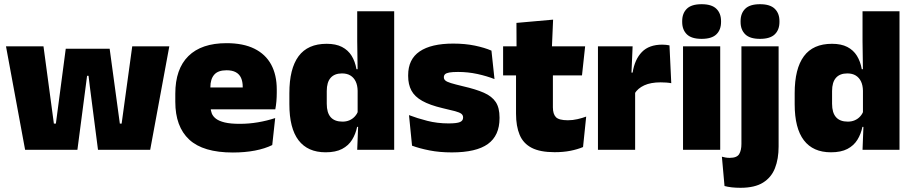

<svg xmlns="http://www.w3.org/2000/svg" viewBox="-20 -713 4348 914"><path d="M99.5 0 8.5 -492.5H187L236.5 -124.5H246L293 -481H502L550.5 -124.5H559L609.5 -492.5H786L695 0H446.5L407.5 -302L401.5 -352H394.5L388 -302L348.5 0Z M1088.5 13Q947 13 880.8 -48.5Q814.5 -110 814.5 -228.5V-267Q814.5 -384.5 876.8 -446Q939 -507.5 1058.5 -507.5Q1138 -507.5 1191 -481.2Q1244 -455 1270.8 -405.8Q1297.5 -356.5 1297.5 -287V-271.5Q1297.5 -251.5 1295.8 -230.8Q1294 -210 1290.5 -192.5H1132Q1134 -223 1134.8 -250Q1135.5 -277 1135.5 -298.5Q1135.5 -324.5 1127.5 -342.2Q1119.5 -360 1102.5 -369.2Q1085.5 -378.5 1058.5 -378.5Q1018 -378.5 999.8 -357.5Q981.5 -336.5 981.5 -298V-253.5L982.5 -234.5V-203.5Q982.5 -188 988 -173.5Q993.5 -159 1008.2 -147.8Q1023 -136.5 1050.2 -130Q1077.5 -123.5 1121 -123.5Q1165.5 -123.5 1208 -130.8Q1250.5 -138 1290 -151L1276 -22.5Q1241.5 -5.5 1193.8 3.8Q1146 13 1088.5 13ZM908 -192.5V-296.5H1255V-192.5Z M1530 12Q1445 12 1401.2 -45.2Q1357.5 -102.5 1357.5 -217V-269.5Q1357.5 -386 1401.2 -445.2Q1445 -504.5 1535 -504.5Q1579 -504.5 1608 -489.5Q1637 -474.5 1653.8 -447.5Q1670.5 -420.5 1677 -383.5H1722.5L1682.5 -281Q1682 -307 1673.2 -325.2Q1664.5 -343.5 1648.2 -353.5Q1632 -363.5 1608 -363.5Q1572.5 -363.5 1554 -342.5Q1535.5 -321.5 1535.5 -279.5V-219Q1535.5 -176.5 1554.2 -155.2Q1573 -134 1610.5 -134Q1629 -134 1643.8 -140.5Q1658.5 -147 1669 -158.5Q1679.5 -170 1685.5 -185L1729 -109H1680Q1673 -75 1656 -47.5Q1639 -20 1608.5 -4Q1578 12 1530 12ZM1680.5 0 1685.5 -128.5 1682.5 -153V-350V-372.5L1680.5 -517V-659.5H1856.5V0Z M2131 12.5Q2072.5 12.5 2024.5 3Q1976.5 -6.5 1941.5 -19.5L1927 -165Q1966 -150 2013.8 -137.8Q2061.5 -125.5 2115.5 -125.5Q2155 -125.5 2169.8 -132Q2184.5 -138.5 2184.5 -153V-154Q2184.5 -165 2176 -171.5Q2167.5 -178 2146.2 -183.8Q2125 -189.5 2087.5 -198Q2026 -212.5 1990 -232.8Q1954 -253 1938.5 -282Q1923 -311 1923 -351V-355Q1923 -431 1977.8 -468.2Q2032.5 -505.5 2137.5 -505.5Q2194 -505.5 2240.8 -495.8Q2287.5 -486 2319.5 -472L2334 -336.5Q2297.5 -351 2252.5 -360.8Q2207.5 -370.5 2160.5 -370.5Q2133.5 -370.5 2118.8 -367.8Q2104 -365 2098.5 -359.5Q2093 -354 2093 -346V-345Q2093 -336 2100 -329.8Q2107 -323.5 2126.5 -317.5Q2146 -311.5 2183.5 -302.5Q2245 -288.5 2283.5 -271.5Q2322 -254.5 2340 -227.2Q2358 -200 2358 -153.5V-150.5Q2358 -67.5 2302.5 -27.5Q2247 12.5 2131 12.5Z M2620 11.5Q2551.5 11.5 2511.2 -9.2Q2471 -30 2453.8 -71Q2436.5 -112 2436.5 -172V-436H2612V-202Q2612 -170 2626.5 -155.2Q2641 -140.5 2683.5 -140.5Q2706.5 -140.5 2729.2 -145.8Q2752 -151 2770.5 -158L2755.5 -13Q2729.5 -2 2695.5 4.8Q2661.5 11.5 2620 11.5ZM2375 -354V-492.5H2765.5L2750.5 -354ZM2439 -480.5 2438.5 -604 2613 -619.5 2607 -480.5Z M3001 -267.5 2950 -367.5H2991.5Q3001.5 -430 3035.5 -465.2Q3069.5 -500.5 3133 -500.5Q3142.5 -500.5 3150.8 -499.5Q3159 -498.5 3167 -497L3175.5 -317Q3165.5 -319 3151.8 -320Q3138 -321 3125 -321Q3078 -321 3047 -306.8Q3016 -292.5 3001 -267.5ZM2826.5 0V-492.5H2991.5L2984.5 -329.5H3003.5V0Z M3231.5 0V-492.5H3408.5V0ZM3320 -528Q3271.5 -528 3249.5 -549.8Q3227.5 -571.5 3227.5 -608.5V-612.5Q3227.5 -649.5 3249.5 -671.2Q3271.5 -693 3320 -693Q3368 -693 3390.2 -671.2Q3412.5 -649.5 3412.5 -612.5V-608.5Q3412.5 -571 3390.2 -549.5Q3368 -528 3320 -528Z M3509.5 -81V-492.5H3686.5V-81ZM3598 -528Q3549.5 -528 3527.5 -549.8Q3505.5 -571.5 3505.5 -608.5V-612.5Q3505.5 -649.5 3527.5 -671.2Q3549.5 -693 3598 -693Q3646 -693 3668.2 -671.2Q3690.5 -649.5 3690.5 -612.5V-608.5Q3690.5 -571 3668.2 -549.5Q3646 -528 3598 -528ZM3505 181Q3482.5 181 3463 178.8Q3443.5 176.5 3429 172.5L3416.5 33Q3425.5 35.5 3434.8 37Q3444 38.5 3453.5 38.5Q3488 38.5 3498.8 20.5Q3509.5 2.5 3509.5 -28V-103H3686.5V-15.5Q3686.5 43.5 3669.2 87.5Q3652 131.5 3612.5 156.2Q3573 181 3505 181Z M3935.5 12Q3850.5 12 3806.8 -45.2Q3763 -102.5 3763 -217V-269.5Q3763 -386 3806.8 -445.2Q3850.5 -504.5 3940.5 -504.5Q3984.5 -504.5 4013.5 -489.5Q4042.5 -474.5 4059.2 -447.5Q4076 -420.5 4082.5 -383.5H4128L4088 -281Q4087.5 -307 4078.8 -325.2Q4070 -343.5 4053.8 -353.5Q4037.5 -363.5 4013.5 -363.5Q3978 -363.5 3959.5 -342.5Q3941 -321.5 3941 -279.5V-219Q3941 -176.5 3959.8 -155.2Q3978.5 -134 4016 -134Q4034.5 -134 4049.2 -140.5Q4064 -147 4074.5 -158.5Q4085 -170 4091 -185L4134.5 -109H4085.5Q4078.5 -75 4061.5 -47.5Q4044.5 -20 4014 -4Q3983.5 12 3935.5 12ZM4086 0 4091 -128.5 4088 -153V-350V-372.5L4086 -517V-659.5H4262V0Z"/></svg>

Font: Anek Gurmukhi ExtraBold
Style: Regular
Weight: 800
Designer: Sarang Kulkarni (Gurmukhi), Yesha Goshar (Latin)
Foundry: Ek Type
Version: Version 1.003